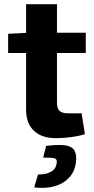

<svg xmlns="http://www.w3.org/2000/svg" viewBox="-20 -651 450 920"><path d="M253 -631V-158Q253 -131 265.5 -119.5Q278 -108 307 -108H371L387 -8Q369 -2 343 2.5Q317 7 291 9Q265 11 247 11Q180 11 142.5 -24.5Q105 -60 105 -125V-631ZM391 -494V-397H19V-489L115 -494ZM201 48Q252 42 284 44.5Q316 47 331 62.5Q346 78 345 113Q343 162 316 194.5Q289 227 244.5 240.5Q200 254 144 247L162 185Q199 186 224.5 172Q250 158 252 125Q253 111 241 107.5Q229 104 187 104Z"/></svg>

Font: Exo 2
Style: Bold
Weight: 700
Designer: Natanael Gama
Foundry: Natanael Gama
Version: Version 2.010